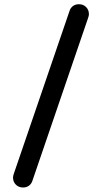

<svg xmlns="http://www.w3.org/2000/svg" viewBox="-20 -772 473 892"><path d="M40.5 52.7Q40.5 45.9 43.9 36.1L302.7 -720.2Q307.1 -734.9 318.6 -743.7Q330.1 -752.4 346.7 -752.4Q366.7 -752.4 379.9 -739.3Q393.1 -726.1 393.1 -706.1Q393.1 -699.2 389.6 -689.5L130.9 66.9Q126.5 81.5 115 90.3Q103.5 99.1 86.9 99.1Q66.9 99.1 53.7 85.9Q40.5 72.8 40.5 52.7Z"/></svg>

Font: YuPearl-Medium
Style: Medium
Weight: 500
Designer: Max Yao
Foundry: Max-Everyday
Version: Version 1.011; ttfautohint (v1.8.3)